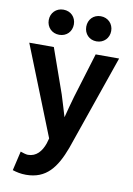

<svg xmlns="http://www.w3.org/2000/svg" viewBox="-96 -753 696 1008"><g transform="rotate(10 251.5 -249.0)"><path d="M12 -491 202 -14 194 14C179 57 152 90 107 90C96 90 79 84 67 80L43 183C65 190 87 195 115 195C223 195 274 126 315 16L491 -491H366L293 -252C283 -217 272 -177 263 -141L262 -138L247 -188C240 -210 234 -232 227 -253L143 -491ZM159 -559C199 -559 226 -588 226 -626C226 -664 199 -693 159 -693C120 -693 92 -664 92 -626C92 -588 120 -559 159 -559ZM292 -626C292 -588 319 -559 358 -559C397 -559 425 -588 425 -626C425 -664 397 -693 358 -693C319 -693 292 -664 292 -626Z"/></g></svg>

Font: Source Sans Pro SemBd
Style: Regular
Weight: 700
Designer: Paul D. Hunt
Foundry: Adobe Systems Incorporated
Version: Version 2.020;PS 2.0;hotconv 1.0.86;makeotf.lib2.5.63406